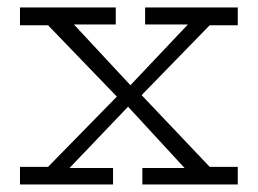

<svg xmlns="http://www.w3.org/2000/svg" viewBox="-20 -491 686 511"><path d="M538.1 -423.8 356.9 -237.8 538.1 -46.9H612.8V0H358.9V-43.9H471.2L320.8 -207L165 -43.9H280.8V0H33.2V-46.9H107.9L291 -233.9L107.9 -423.8H33.2V-471.2H288.1V-425.8H176.8L327.1 -264.2L480 -425.8H366.2V-471.2H612.8V-423.8Z"/></svg>

Font: BioRhyme Light
Style: Regular
Weight: 300
Designer: Aoife Mooney
Foundry: Aoife Mooney Type
Version: Version 1.500;PS 001.500;hotconv 1.0.88;makeotf.lib2.5.64775